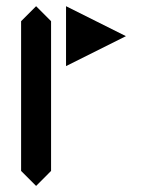

<svg xmlns="http://www.w3.org/2000/svg" viewBox="-20 -655 479 626"><path d="M48.8 -97.7V-585.9L97.7 -634.8L146.5 -585.9V-97.7L97.7 -48.8ZM195.3 -439.5V-634.8L390.6 -537.1Z"/></svg>

Font: BabelStone Centaurian
Style: Regular
Weight: 400
Designer: Andrew West
Foundry: BabelStone
Version: Version 1.01 November 6, 2013